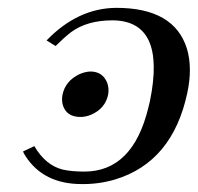

<svg xmlns="http://www.w3.org/2000/svg" viewBox="-20 -459 504 489"><path d="M185.1 -161.1Q148.4 -161.1 139.6 -192.9Q136.7 -205.6 139.2 -217.8Q146.5 -252.9 182.1 -270Q196.8 -276.4 210 -276.9Q241.2 -276.9 252.9 -248.5Q258.3 -233.9 255.4 -217.8Q248 -182.6 212.4 -167Q198.2 -161.1 185.1 -161.1ZM194.8 -22Q318.4 -22 357.9 -185.1Q359.9 -193.4 361.8 -201.2Q403.8 -406.2 266.6 -407.2Q201.2 -407.2 160.2 -376.5Q143.1 -363.3 121.6 -341.8L98.6 -356Q178.2 -438.5 276.4 -439Q423.8 -439 456.1 -335Q470.7 -286.1 457 -222.2Q419.4 -46.4 273.4 -2Q232.4 10.3 188 9.8Q90.8 9.8 44.9 -61.5Q41 -67.4 38.6 -73.2L67.4 -86.9Q96.2 -37.6 140.6 -26.9Q163.1 -22 194.8 -22Z"/></svg>

Font: Linux Libertine Display Slanted O
Style: Slanted
Weight: 400
Designer: Philipp H. Poll
Foundry: Philipp H. Poll
Version: Version 5.0.9